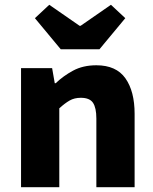

<svg xmlns="http://www.w3.org/2000/svg" viewBox="-20 -783 640 803"><path d="M68 0V-498H198L209 -435H213Q244 -465 285.5 -487.5Q327 -510 383 -510Q466 -510 504.5 -455.5Q543 -401 543 -307V0H383V-287Q383 -332 369 -353Q355 -374 318 -374Q291 -374 271 -362.5Q251 -351 228 -330V0ZM234 -577 126 -707 186 -763 313 -675H317L444 -763L504 -707L396 -577Z"/></svg>

Font: Source Code Pro ExtraBold
Style: Regular
Weight: 800
Monospace: yes
Designer: Paul D. Hunt, Teo Tuominen
Foundry: Adobe Systems Incorporated
Version: Version 1.018;hotconv 1.0.116;makeotfexe 2.5.65601